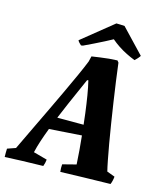

<svg xmlns="http://www.w3.org/2000/svg" viewBox="-140 -941 886 1043"><g transform="rotate(15 303.5 -420.0)"><path d="M-14.4 8.7Q-14.9 -3.3 -14.7 -14.8Q-14.4 -26.3 -14 -38.3L32.5 -54.5Q40.9 -72 58.9 -109.8Q77 -147.6 101.4 -198.6Q125.8 -249.6 153.1 -306.4Q180.3 -363.2 206.8 -419.8Q233.3 -476.4 255.7 -525.8Q278.1 -575.3 292.1 -610.6L299.4 -641.1Q320.6 -644.2 345.6 -647.8Q370.6 -651.5 395.7 -653.8Q420.9 -656.1 441.7 -656.6L449.8 -646.4Q455.5 -599.9 463.1 -544.5Q470.7 -489.2 479.5 -430.9Q488.3 -372.6 497.3 -315.6Q506.3 -258.6 515.1 -208.3Q523.9 -158 531.5 -119.5Q539 -81 544.6 -59.1L589.4 -42.4Q588.4 -30.4 585.6 -18.9Q582.9 -7.3 578.9 1.6Q498.6 3.1 427.7 4.9Q356.7 6.7 298.4 8.7Q296.9 -2.3 296.7 -12.5Q296.4 -22.7 297.4 -33.6L373.6 -53.2Q372 -86.9 368.2 -132.5Q364.4 -178.2 359.1 -229.9Q353.7 -281.7 347.1 -333.4Q340.5 -385.1 332.9 -431.1Q325.3 -477 316.8 -511.3L310.1 -510.3Q294.6 -475.3 277.8 -437.2Q261 -399.1 243.5 -359.3Q226.1 -319.5 209.6 -279.3Q193.1 -239.1 178.3 -200.4Q163.5 -161.7 151.5 -125.6Q139.6 -89.5 132.4 -57.6L209.7 -36.4Q208.7 -26.4 206.4 -16.9Q204.2 -7.4 200.7 1.6Q139.3 2.6 82.6 4.6Q26 6.7 -14.4 8.7ZM168.6 -199.8 196.9 -271.5H369.7L371.1 -213.7ZM530.6 -682.1Q507 -691.1 482.2 -703.4Q457.5 -715.7 434.6 -730.9Q411.7 -746.2 392.8 -762.5Q374.1 -752.4 349.2 -739.4Q324.2 -726.4 295.9 -712.7Q267.6 -699 239.4 -685.6L229.1 -684Q224.2 -687.8 217.4 -695.3Q210.7 -702.8 208.8 -707.7L384 -849.2Q395.2 -849.2 407.2 -848.7Q419.1 -848.3 430.3 -847.3L557.8 -713.1Q553.9 -706.7 545.4 -697Q536.9 -687.4 530.6 -682.1Z"/></g></svg>

Font: Labrada
Style: Italic
Weight: 400
Italic angle: -7°
Designer: Mercedes Jáuregui
Foundry: Omnibus-Type Team
Version: Version 1.000